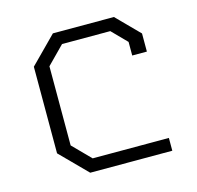

<svg xmlns="http://www.w3.org/2000/svg" viewBox="-83 -609 713 696"><g transform="rotate(-15 273.5 -261.5)"><path d="M173 0 75 -99V-424L173 -523H402L485 -439V-371H430V-422L376 -477H195L130 -411V-114L195 -48H481V0Z"/></g></svg>

Font: Tomorrow Light
Style: Regular
Weight: 300
Designer: Tony de Marco, Monica Rizzolli
Foundry: Just in Type
Version: Version 2.002